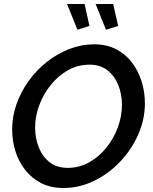

<svg xmlns="http://www.w3.org/2000/svg" viewBox="-20 -937 765 962"><path d="M297 5Q235 5 187.5 -19Q140 -43 107 -84.5Q74 -126 57.5 -178.5Q41 -231 41 -289Q41 -354 63 -416Q85 -478 124 -532Q163 -586 215 -627Q267 -668 327.5 -691.5Q388 -715 452 -715Q514 -715 561.5 -690.5Q609 -666 641 -624Q673 -582 689.5 -529Q706 -476 706 -419Q706 -339 672.5 -263Q639 -187 581.5 -126.5Q524 -66 450.5 -30.5Q377 5 297 5ZM319 -96Q378 -96 427.5 -124Q477 -152 514 -198.5Q551 -245 571 -300.5Q591 -356 591 -411Q591 -465 572.5 -511Q554 -557 518 -585Q482 -613 429 -613Q370 -613 320.5 -585Q271 -557 234 -511Q197 -465 176.5 -409.5Q156 -354 156 -298Q156 -244 174.5 -198Q193 -152 229 -124Q265 -96 319 -96ZM459 -917H547L572 -807L511 -788ZM316 -917H404L428 -807L368 -788Z"/></svg>

Font: Raleway SemiBold
Style: Italic
Weight: 600
Italic angle: -12°
Designer: Matt McInerney, Pablo Impallari, Rodrigo Fuenzalida
Foundry: Matt McInerney, Pablo Impallari, Rodrigo Fuenzalida
Version: Version 4.026